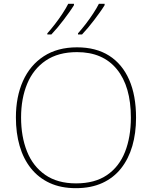

<svg xmlns="http://www.w3.org/2000/svg" viewBox="-20 -972 794 1002"><path d="M690 -358Q690 -277 670.5 -210Q651 -143 612 -93.5Q573 -44 514 -17Q455 10 376 10Q298 10 239.5 -17Q181 -44 141.5 -93.5Q102 -143 82.5 -210.5Q63 -278 63 -359Q63 -467 100 -549.5Q137 -632 208.5 -678.5Q280 -725 382 -725Q481 -725 549.5 -681.5Q618 -638 654 -556Q690 -474 690 -358ZM90 -359Q90 -259 121 -181.5Q152 -104 216 -59.5Q280 -15 377 -15Q475 -15 538.5 -58.5Q602 -102 632.5 -179.5Q663 -257 663 -358Q663 -521 590 -610.5Q517 -700 382 -700Q284 -700 219 -656Q154 -612 122 -535Q90 -458 90 -359ZM526 -945Q515 -927 501 -907.5Q487 -888 471.5 -867.5Q456 -847 440 -828Q424 -809 408 -792H387V-798Q405 -818 426 -845Q447 -872 466 -901Q485 -930 496 -952H526ZM366 -945Q355 -927 341 -907.5Q327 -888 311.5 -867.5Q296 -847 280 -828Q264 -809 248 -792H227V-798Q245 -818 266 -845Q287 -872 306 -901Q325 -930 336 -952H366Z"/></svg>

Font: Noto Sans Khmer Thin
Style: Regular
Weight: 250
Version: Version 2.003